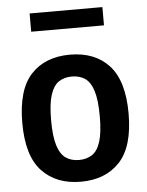

<svg xmlns="http://www.w3.org/2000/svg" viewBox="-54 -795 650 849"><g transform="rotate(-5 271.0 -370.5)"><path d="M271 10Q162 10 98.5 -57.5Q35 -125 35 -271Q35 -418.5 97.8 -486.2Q160.5 -554 271 -554Q381.5 -554 444.2 -485.8Q507 -417.5 507 -272Q507 -125.5 443.8 -57.8Q380.5 10 271 10ZM271 -86.5Q305 -86.5 329.2 -102.5Q353.5 -118.5 366.2 -158.5Q379 -198.5 379 -270.5Q379 -344 366 -384.5Q353 -425 328.8 -441Q304.5 -457 271 -457Q237.5 -457 213.2 -441Q189 -425 176 -385Q163 -345 163 -272.5Q163 -199.5 176 -159.2Q189 -119 213 -102.8Q237 -86.5 271 -86.5ZM109.5 -670V-751H432.5V-670Z"/></g></svg>

Font: Encode Sans SemiCondensed SemiCondensed SemiBold
Style: Regular
Weight: 600
Width: 4
Designer: Multiple Designers
Foundry: Impallari Type
Version: Version 3.000; ttfautohint (v1.8.3) -l 8 -r 50 -G 200 -x 14 